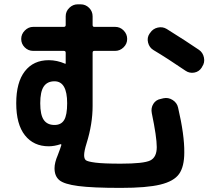

<svg xmlns="http://www.w3.org/2000/svg" viewBox="-20 -827 1040 906"><path d="M237.3 -443.4Q203.1 -443.4 186.5 -418.9Q169.9 -394.5 169.9 -339.8Q169.9 -285.2 186.5 -261.2Q203.1 -237.3 237.3 -237.3Q268.6 -237.3 282.7 -260.7Q296.9 -284.2 296.9 -339.8Q296.9 -443.4 237.3 -443.4ZM210 -136.7Q138.7 -136.7 97.7 -188.5Q56.6 -240.2 56.6 -339.8Q56.6 -438.5 97.2 -490.7Q137.7 -543 210 -543Q249 -543 287.1 -526.4H289.1Q290 -526.4 290 -528.3V-578.1Q290 -586.9 281.2 -586.9H136.7Q113.3 -586.9 96.7 -603.5Q80.1 -620.1 80.1 -643.1Q80.1 -666 97.2 -683.1Q114.3 -700.2 136.7 -700.2H281.2Q290 -700.2 290 -709V-750Q290 -773.4 307.1 -790Q324.2 -806.6 346.7 -806.6H360.4Q383.8 -806.6 400.4 -790Q417 -773.4 417 -750V-709Q417 -700.2 424.8 -700.2H523.4Q546.9 -700.2 563.5 -683.1Q580.1 -666 580.1 -643.1Q580.1 -620.1 563 -603.5Q545.9 -586.9 523.4 -586.9H424.8Q417 -586.9 417 -578.1V-327.1Q417 -242.2 388.7 -151.4Q377 -114.3 377 -94.7Q377 -78.1 384.8 -71.3Q392.6 -64.5 430.2 -59.6Q467.8 -54.7 549.8 -54.7Q658.2 -54.7 689 -69.8Q719.7 -85 719.7 -132.8Q719.7 -180.7 696.3 -293Q691.4 -317.4 703.6 -336.9Q715.8 -356.4 739.3 -360.4L751 -363.3Q774.4 -368.2 794.9 -355Q815.4 -341.8 820.3 -319.3Q850.6 -189.5 849.6 -107.4Q849.6 -41 825.2 -6.3Q800.8 28.3 736.8 43.9Q672.9 59.6 549.8 59.6Q416 59.6 349.1 50.8Q282.2 42 259.8 22.9Q237.3 3.9 237.3 -33.2Q237.3 -59.6 252.9 -95.7Q265.6 -128.9 269.5 -142.6Q269.5 -145.5 268.6 -146.5H265.6Q236.3 -136.7 210 -136.7ZM918.9 -591.8Q937.5 -579.1 942.4 -555.2Q947.3 -531.2 933.6 -511.7L931.6 -507.8Q918.9 -488.3 896.5 -484.4Q874 -480.5 855.5 -493.2Q769.5 -551.8 704.1 -590.8Q684.6 -602.5 678.7 -626Q672.9 -649.4 685.5 -668L688.5 -671.9Q701.2 -691.4 724.1 -696.8Q747.1 -702.1 766.6 -690.4Q860.4 -631.8 918.9 -591.8Z"/></svg>

Font: Rounded Mgen+ 1mn bold
Style: Bold
Weight: 700
Designer: [Source Han Sans]
Ryoko NISHIZUKA  (kana & ideographs); Paul D. Hunt (Latin, Greek & Cyrillic); Wenlong ZHANG  (bopomofo
Version: Version 1.059.20150602